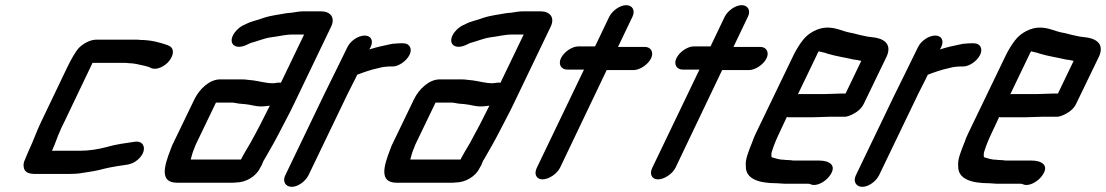

<svg xmlns="http://www.w3.org/2000/svg" viewBox="-20 -659 4291 745"><path d="M77 -40C71 -29 70 -17 73 -6C78 11 93 16 120 16H246C265 16 283 15 300 12C327 8 359 3 383 -4C398 -8 416 -11 433 -14C464 -20 488 -17 513 -38C553 -71 543 -115 503 -109C469 -104 429 -99 396 -89C363 -80 326 -74 289 -74H181L183 -77C195 -102 202 -128 214 -153C217 -162 224 -174 230 -187L339 -415H463C469 -415 474 -415 478 -414C502 -414 524 -407 544 -403L558 -399L566 -395C589 -385 621 -403 636 -422C658 -449 653 -473 638 -480L630 -484C601 -494 566 -504 525 -504C520 -505 516 -505 509 -505H352C330 -505 301 -489 286 -473C272 -458 253 -423 241 -398L140 -187C121 -148 110 -113 93 -78C87 -66 83 -53 77 -40Z M1038 -336C1012 -336 986 -344 963 -347L944 -349C936 -350 929 -351 920 -351H834C793 -351 753 -313 734 -273L651 -101C647 -94 645 -86 642 -79C617 -15 598 50 667 50H877C884 50 892 50 897 49C932 49 973 27 989 -7C994 -14 997 -21 999 -27C1001 -32 1003 -37 1008 -44C1027 -78 1042 -102 1061 -139C1079 -175 1102 -216 1119 -252L1265 -556C1282 -592 1261 -615 1226 -615H1156C1142 -615 1126 -612 1114 -610L1093 -608C1061 -602 1030 -599 1001 -589C978 -580 955 -577 933 -565C915 -558 902 -548 890 -532C862 -492 890 -464 935 -484C941 -487 947 -490 952 -492C976 -498 1003 -510 1030 -514C1057 -517 1087 -525 1113 -525H1160L1070 -338C1058 -340 1050 -336 1038 -336ZM735 -86C736 -91 739 -96 741 -101L818 -261H877C881 -261 885 -261 890 -260L907 -257C914 -256 922 -256 930 -255C954 -253 969 -246 994 -246C1007 -246 1016 -248 1027 -249C1004 -202 976 -148 952 -105C942 -88 922 -55 915 -40H720C724 -55 727 -68 735 -86Z M1328 -476 1278 -374C1266 -349 1250 -318 1238 -293L1087 21C1075 45 1088 66 1112 66C1136 66 1165 45 1177 21L1329 -295C1340 -318 1356 -347 1366 -369C1389 -378 1421 -389 1445 -394C1454 -396 1467 -400 1477 -400C1482 -401 1488 -401 1493 -401H1503C1527 -401 1557 -422 1569 -446C1581 -470 1569 -491 1545 -491H1535C1528 -491 1522 -491 1516 -490C1508 -490 1499 -489 1488 -486C1463 -481 1437 -475 1413 -467L1418 -476C1430 -501 1420 -521 1395 -521C1370 -521 1340 -501 1328 -476Z M1890 -336C1864 -336 1838 -344 1815 -347L1796 -349C1788 -350 1781 -351 1772 -351H1686C1645 -351 1605 -313 1586 -273L1503 -101C1499 -94 1497 -86 1494 -79C1469 -15 1450 50 1519 50H1729C1736 50 1744 50 1749 49C1784 49 1825 27 1841 -7C1846 -14 1849 -21 1851 -27C1853 -32 1855 -37 1860 -44C1879 -78 1894 -102 1913 -139C1931 -175 1954 -216 1971 -252L2117 -556C2134 -592 2113 -615 2078 -615H2008C1994 -615 1978 -612 1966 -610L1945 -608C1913 -602 1882 -599 1853 -589C1830 -580 1807 -577 1785 -565C1767 -558 1754 -548 1742 -532C1714 -492 1742 -464 1787 -484C1793 -487 1799 -490 1804 -492C1828 -498 1855 -510 1882 -514C1909 -517 1939 -525 1965 -525H2012L1922 -338C1910 -340 1902 -336 1890 -336ZM1587 -86C1588 -91 1591 -96 1593 -101L1670 -261H1729C1733 -261 1737 -261 1742 -260L1759 -257C1766 -256 1774 -256 1782 -255C1806 -253 1821 -246 1846 -246C1859 -246 1868 -248 1879 -249C1856 -202 1828 -148 1804 -105C1794 -88 1774 -55 1767 -40H1572C1576 -55 1579 -68 1587 -86Z M2344 -594 2289 -479H2224C2200 -479 2169 -458 2157 -434C2145 -410 2157 -389 2181 -389H2246L2063 -8C2051 16 2061 37 2085 37C2109 37 2141 16 2153 -8L2334 -387H2438C2462 -387 2494 -408 2506 -432C2518 -456 2506 -477 2482 -477H2378L2434 -594C2446 -618 2434 -639 2410 -639C2386 -639 2356 -618 2344 -594Z M2792 -594 2737 -479H2672C2648 -479 2617 -458 2605 -434C2593 -410 2605 -389 2629 -389H2694L2511 -8C2499 16 2509 37 2533 37C2557 37 2589 16 2601 -8L2782 -387H2886C2910 -387 2942 -408 2954 -432C2966 -456 2954 -477 2930 -477H2826L2882 -594C2894 -618 2882 -639 2858 -639C2834 -639 2804 -618 2792 -594Z M3179 -294H3085C3082 -294 3079 -294 3076 -293L3151 -449C3151 -451 3154 -455 3157 -460C3169 -456 3178 -456 3190 -451C3222 -441 3259 -436 3292 -428L3307 -426C3311 -425 3315 -424 3320 -423H3322L3261 -296H3242C3229 -296 3194 -294 3179 -294ZM3199 -206H3253C3264 -205 3276 -209 3293 -218C3310 -227 3324 -240 3332 -257L3421 -441C3442 -490 3408 -511 3362 -515L3346 -517C3341 -518 3337 -519 3332 -520C3314 -523 3294 -530 3275 -533C3246 -539 3225 -552 3190 -552C3155 -552 3116 -531 3095 -503C3085 -491 3069 -465 3061 -449L2913 -142C2907 -129 2902 -118 2899 -108C2884 -70 2871 -40 2874 -14C2873 35 2923 52 2994 52C3005 52 3014 54 3025 54H3117C3122 54 3124 56 3128 57C3150 65 3183 45 3198 25C3231 -18 3197 -36 3159 -36H3058C3051 -37 3045 -38 3037 -38C3033 -38 3029 -38 3023 -39C3003 -39 2988 -45 2974 -49C2973 -54 2972 -65 2976 -74C2983 -96 2992 -118 3004 -143L3033 -205C3036 -204 3039 -204 3042 -204H3136C3151 -204 3185 -206 3199 -206Z M3542 -476 3492 -374C3480 -349 3464 -318 3452 -293L3301 21C3289 45 3302 66 3326 66C3350 66 3379 45 3391 21L3543 -295C3554 -318 3570 -347 3580 -369C3603 -378 3635 -389 3659 -394C3668 -396 3681 -400 3691 -400C3696 -401 3702 -401 3707 -401H3717C3741 -401 3771 -422 3783 -446C3795 -470 3783 -491 3759 -491H3749C3742 -491 3736 -491 3730 -490C3722 -490 3713 -489 3702 -486C3677 -481 3651 -475 3627 -467L3632 -476C3644 -501 3634 -521 3609 -521C3584 -521 3554 -501 3542 -476Z M4003 -294H3909C3906 -294 3903 -294 3900 -293L3975 -449C3975 -451 3978 -455 3981 -460C3993 -456 4002 -456 4014 -451C4046 -441 4083 -436 4116 -428L4131 -426C4135 -425 4139 -424 4144 -423H4146L4085 -296H4066C4053 -296 4018 -294 4003 -294ZM4023 -206H4077C4088 -205 4100 -209 4117 -218C4134 -227 4148 -240 4156 -257L4245 -441C4266 -490 4232 -511 4186 -515L4170 -517C4165 -518 4161 -519 4156 -520C4138 -523 4118 -530 4099 -533C4070 -539 4049 -552 4014 -552C3979 -552 3940 -531 3919 -503C3909 -491 3893 -465 3885 -449L3737 -142C3731 -129 3726 -118 3723 -108C3708 -70 3695 -40 3698 -14C3697 35 3747 52 3818 52C3829 52 3838 54 3849 54H3941C3946 54 3948 56 3952 57C3974 65 4007 45 4022 25C4055 -18 4021 -36 3983 -36H3882C3875 -37 3869 -38 3861 -38C3857 -38 3853 -38 3847 -39C3827 -39 3812 -45 3798 -49C3797 -54 3796 -65 3800 -74C3807 -96 3816 -118 3828 -143L3857 -205C3860 -204 3863 -204 3866 -204H3960C3975 -204 4009 -206 4023 -206Z"/></svg>

Font: Electronic
Style: BlkUltIt
Weight: 900
Version: Version 1.011